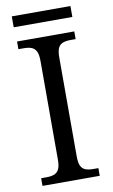

<svg xmlns="http://www.w3.org/2000/svg" viewBox="-93 -887 549 935"><g transform="rotate(-10 181.0 -419.5)"><path d="M39 0V-38H65Q88 -38 103 -43.5Q118 -49 126.5 -64.5Q135 -80 135 -113V-601Q135 -634 126.5 -649.5Q118 -665 103 -670.5Q88 -676 65 -676H39V-714H322V-676H297Q275 -676 259.5 -670.5Q244 -665 236 -649.5Q228 -634 228 -601V-113Q228 -80 236 -64.5Q244 -49 259.5 -43.5Q275 -38 297 -38H322V0ZM35 -785V-839H325V-785Z"/></g></svg>

Font: Noto Serif Hentaigana EL
Style: Regular
Weight: 400
Designer: Kazuhiro Yamada
Foundry: nipponia
Version: Version 1.000